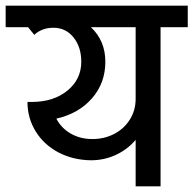

<svg xmlns="http://www.w3.org/2000/svg" viewBox="-55 -658 683 678"><path d="M608 -562H512V0H424V-164Q395 -130 354 -111Q313 -92 266 -92Q202 -93 151 -120Q100 -147 71 -194Q42 -241 42 -298H57Q134 -298 183 -338Q232 -378 232 -440Q232 -492 204.5 -526Q177 -560 134 -560Q93 -560 66 -535L44 -562H-35V-638H608ZM424 -309V-562H266Q317 -514 317 -440Q317 -365 270 -311Q223 -257 144 -239Q161 -206 194.5 -186.5Q228 -167 271 -167Q314 -167 349 -185.5Q384 -204 404 -236.5Q424 -269 424 -309Z"/></svg>

Font: Akshar
Style: Regular
Weight: 400
Designer: Tall Chai
Foundry: Tall Chai
Version: Version 1.000